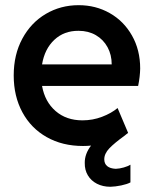

<svg xmlns="http://www.w3.org/2000/svg" viewBox="-20 -548 588 731"><path d="M32.2 -260.7Q32.2 -340.3 65.2 -401.1Q98.1 -461.9 154.5 -495.1Q210.9 -528.3 279.3 -528.3Q344.7 -528.3 397.9 -498Q451.2 -467.8 482.4 -412.8Q513.7 -357.9 513.7 -287.1Q513.2 -255.9 505.9 -220.7H140.1Q150.9 -160.6 191.7 -125.2Q232.4 -89.8 293.9 -89.8Q333 -89.8 368.4 -103.3Q403.8 -116.7 427.7 -136.7L467.8 -42Q464.4 -39.1 460.7 -36.6Q457 -34.2 454.1 -31.2Q415.5 -3.4 396.2 16.8Q377 37.1 377 58.6Q377 75.2 388.2 84.5Q399.4 93.8 420.9 94.7Q435.1 94.2 451.2 89.6Q467.3 85 476.6 79.1V146.5Q463.9 153.3 441.4 158Q418.9 162.6 400.4 163.1Q371.6 163.1 349.1 151.6Q326.7 140.1 314.5 119.6Q302.2 99.1 302.7 72.3Q302.2 38.1 326.7 6.3Q311.5 7.8 295.9 7.8Q217.8 7.8 158 -25.9Q98.1 -59.6 65.2 -120.6Q32.2 -181.6 32.2 -260.7ZM405.3 -302.7Q405.3 -339.4 389.4 -368.4Q373.5 -397.5 345 -414.1Q316.4 -430.7 279.3 -430.7Q224.1 -431.2 187 -396.5Q149.9 -361.8 140.1 -302.7Z"/></svg>

Font: Reddit Sans Vanilla SemiBold
Style: Regular
Weight: 600
Designer: Stephen Hutchings
Foundry: Reddit
Version: Version 1.013